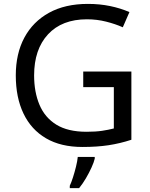

<svg xmlns="http://www.w3.org/2000/svg" viewBox="-20 -744 768 985"><path d="M407 -377H654V-27Q596 -8 537 1Q478 10 403 10Q292 10 216 -34.5Q140 -79 100.5 -161.5Q61 -244 61 -357Q61 -469 105 -551Q149 -633 231.5 -678.5Q314 -724 431 -724Q491 -724 544.5 -713Q598 -702 644 -682L610 -604Q572 -621 524.5 -633Q477 -645 426 -645Q298 -645 226.5 -568Q155 -491 155 -357Q155 -272 182.5 -206.5Q210 -141 269 -104.5Q328 -68 424 -68Q471 -68 504 -73Q537 -78 564 -85V-297H407ZM466 70Q462 88 449.5 115.5Q437 143 420.5 171Q404 199 386 221H338V209Q346 192 354.5 165.5Q363 139 370 110.5Q377 82 379 61H466Z"/></svg>

Font: Noto Sans Manichaean
Style: Regular
Weight: 400
Designer: Monotype Design Team
Foundry: Monotype Imaging Inc.
Version: Version 2.005; ttfautohint (v1.8.4.7-5d5b)